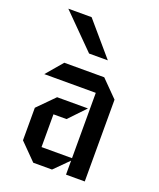

<svg xmlns="http://www.w3.org/2000/svg" viewBox="-144 -866 787 953"><g transform="rotate(20 250.0 -389.0)"><path d="M420 0H321V-74L247 0H148L62 -87V-259L148 -346H311L229 -260H160V-87H321V-432H49L123 -519H334L420 -432ZM322 -604H223L50 -778H173Z"/></g></svg>

Font: Iceberg
Style: Regular
Weight: 400
Designer: Victor Kharyk
Foundry: Cyreal (www.cyreal.org)
Version: Version 1.002